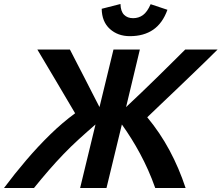

<svg xmlns="http://www.w3.org/2000/svg" viewBox="-50 -941 1109 961"><path d="M-30 0Q23 -71 81.5 -139.5Q140 -208 201.5 -268Q263 -328 326 -374Q279 -455 231.5 -534Q184 -613 137 -693H300Q318 -657 337 -621Q356 -585 374.5 -548.5Q393 -512 411.5 -476Q430 -440 448 -405L518 -693H650L581 -405Q619 -441 658 -478Q697 -515 735 -552.5Q773 -590 808.5 -625Q844 -660 877 -693H1039Q1009 -663 974.5 -629.5Q940 -596 903.5 -561Q867 -526 830 -490.5Q793 -455 757 -421Q721 -387 687 -354Q751 -277 798.5 -188.5Q846 -100 879 0H727Q710 -48 691 -90.5Q672 -133 651 -172Q630 -211 607.5 -247Q585 -283 560 -318L483 0H351L428 -318Q384 -280 344 -243.5Q304 -207 267 -168.5Q230 -130 194 -88.5Q158 -47 120 0ZM600 -760Q540 -760 500 -796Q460 -832 459 -897L553 -921Q554 -884 571 -867Q588 -850 616 -850Q644 -850 665.5 -865.5Q687 -881 704 -920L788 -892Q764 -825 717 -792.5Q670 -760 600 -760Z"/></svg>

Font: Ubuntu Sans
Style: Bold Italic
Weight: 700
Italic angle: -13.5°
Designer: Dalton Maag Ltd
Foundry: Dalton Maag Ltd
Version: Version 1.006